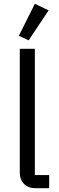

<svg xmlns="http://www.w3.org/2000/svg" viewBox="-20 -999 312 1019"><path d="M132 -785 80 -809 165 -979 238 -944ZM170 0Q130 0 107.5 -23Q85 -46 85 -83V-740H165V-70H241V0Z"/></svg>

Font: Anuphan
Style: Regular
Weight: 400
Designer: Mike Abbink, Paul van der Laan, Pieter van Rosmalen, Mint Tantisuwanna
Foundry: Bold Monday; Cadson Demak
Version: Version 3.002;hotconv 1.0.109;makeotfexe 2.5.65596